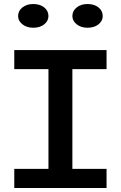

<svg xmlns="http://www.w3.org/2000/svg" viewBox="-20 -935 600 955"><path d="M221 -56V-630H340V-56ZM51 0V-95H510V0ZM51 -591V-686H510V-591ZM415 -797Q383 -797 361.5 -814Q340 -831 340 -855Q340 -881 361.5 -898Q383 -915 415 -915Q449 -915 470 -898Q491 -881 491 -855Q491 -831 470 -814Q449 -797 415 -797ZM145 -797Q113 -797 91.5 -814Q70 -831 70 -855Q70 -881 91.5 -898Q113 -915 145 -915Q179 -915 200 -898Q221 -881 221 -855Q221 -831 200 -814Q179 -797 145 -797Z"/></svg>

Font: BioRhyme SemiExpanded Medium
Style: Regular
Weight: 500
Width: 6
Designer: Aoife Mooney
Foundry: Aoife Mooney Type
Version: Version 1.600;gftools[0.9.33]